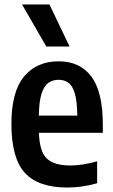

<svg xmlns="http://www.w3.org/2000/svg" viewBox="-20 -828 505 858"><path d="M280 10Q151.5 10 91.2 -55.5Q31 -121 31 -274.5Q31 -417.5 87.2 -485.8Q143.5 -554 242.5 -554Q337.5 -554 388.5 -485.5Q439.5 -417 439.5 -271V-234.5H154Q156.5 -151 189 -119.8Q221.5 -88.5 294.5 -88.5Q322 -88.5 351.2 -93.2Q380.5 -98 414 -107V-9Q377 1 345.2 5.5Q313.5 10 280 10ZM242 -471.5Q216 -471.5 196.5 -458Q177 -444.5 165.8 -409.8Q154.5 -375 153.5 -311.5H325.5Q324.5 -375 314.5 -409.8Q304.5 -444.5 286 -458Q267.5 -471.5 242 -471.5ZM187 -620 78.5 -808H201L291 -620Z"/></svg>

Font: Encode Sans Condensed Condensed SemiBold
Style: Regular
Weight: 600
Width: 3
Designer: Multiple Designers
Foundry: Impallari Type
Version: Version 3.000; ttfautohint (v1.8.3) -l 8 -r 50 -G 200 -x 14 